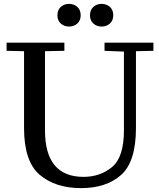

<svg xmlns="http://www.w3.org/2000/svg" viewBox="-20 -960 821 990"><path d="M14 -740H312V-698L212 -696V-288Q212 -48 411 -48Q496 -48 557.5 -98.5Q619 -149 619 -288V-694L519 -698V-740H771V-698L681 -696V-300Q681 -126 604.5 -58Q528 10 398 10Q266 10 185 -58.5Q104 -127 104 -300V-696L14 -698ZM276 -881Q276 -909 293.5 -924.5Q311 -940 336 -940Q361 -940 378.5 -924.5Q396 -909 396 -881Q396 -854 378.5 -838.5Q361 -823 336 -823Q311 -823 293.5 -838.5Q276 -854 276 -881ZM504 -940Q529 -940 546.5 -924.5Q564 -909 564 -881Q564 -854 546.5 -838.5Q529 -823 504 -823Q479 -823 461.5 -838.5Q444 -854 444 -881Q444 -909 461.5 -924.5Q479 -940 504 -940Z"/></svg>

Font: Minipax
Style: Regular
Weight: 400
Designer: Raphaël Ronot, Igor Stepanchenko (Cyrillic)
Foundry: steppetype
Version: Version 1.002